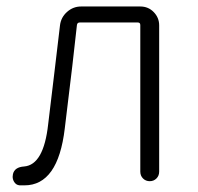

<svg xmlns="http://www.w3.org/2000/svg" viewBox="-20 -553 605 586"><path d="M54.7 12.7Q46.9 12.7 40 12.7Q28.3 11.7 22.5 1Q18.6 -5.9 18.6 -13.7Q18.6 -17.6 19.5 -21.5Q24.4 -43 53.7 -44.9Q113.3 -49.8 127 -173.8Q133.8 -231.4 146.5 -335.9Q159.2 -440.4 163.1 -475.6Q166 -500 184.6 -516.6Q203.1 -533.2 227.5 -533.2H408.2Q432.6 -533.2 449.2 -516.1Q465.8 -499 465.8 -475.6V-29.3Q465.8 -16.6 457.5 -8.3Q449.2 0 437 0Q424.8 0 416.5 -8.3Q408.2 -16.6 408.2 -29.3V-476.6Q408.2 -484.4 400.4 -484.4H223.6Q215.8 -484.4 214.8 -476.6Q205.1 -383.8 177.7 -161.1Q157.2 12.7 54.7 12.7Z"/></svg>

Font: Gen Jyuu Gothic P Light
Style: Regular
Weight: 200
Designer: [Source Han Sans]
Ryoko NISHIZUKA  (kana & ideographs); Paul D. Hunt (Latin, Greek & Cyrillic); Wenlong ZHANG  (bopomofo
Version: Version 1.002.20150607